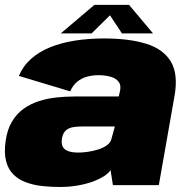

<svg xmlns="http://www.w3.org/2000/svg" viewBox="-20 -756 768 784"><path d="M224 7.5Q260.5 7.5 294 2Q327.5 -3.5 355.2 -13.2Q383 -23 403 -35.5Q423 -48 431.5 -61.5L441 0H628.5L692.5 -363.5Q708.5 -453.5 677.5 -504.8Q646.5 -556 576.5 -577.5Q506.5 -599 405 -599Q342 -599 286.2 -590.2Q230.5 -581.5 185.2 -563.2Q140 -545 107.2 -516Q74.5 -487 57 -446L266.5 -383Q278 -408.5 295.8 -422.8Q313.5 -437 335.8 -443Q358 -449 382 -449Q408.5 -449 431.2 -442.8Q454 -436.5 465.2 -420.8Q476.5 -405 468 -375.5L465 -362H284Q247.5 -362 210.2 -358Q173 -354 138.8 -343Q104.5 -332 76.2 -311.8Q48 -291.5 28.8 -259.2Q9.5 -227 3 -180.5Q-4 -132 4.8 -98.2Q13.5 -64.5 34.5 -43.8Q55.5 -23 85.5 -11.8Q115.5 -0.5 151.2 3.5Q187 7.5 224 7.5ZM300.5 -133Q286.5 -133 273.5 -135Q260.5 -137 250.5 -142.5Q240.5 -148 235.5 -158.5Q230.5 -169 232.5 -187Q235 -205 242.2 -215.5Q249.5 -226 260.5 -231.2Q271.5 -236.5 285.8 -238Q300 -239.5 316 -239.5H449L433.5 -183.5Q428 -170 413.2 -160.5Q398.5 -151 378.8 -145Q359 -139 338.2 -136Q317.5 -133 300.5 -133ZM228 -619.5H354L429 -693.5L478 -619.5H605L507 -736H365.5Z"/></svg>

Font: Anybody UltraCondensed Thin Black
Style: Italic
Weight: 900
Italic angle: -10°
Version: Version 1.111